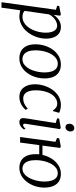

<svg xmlns="http://www.w3.org/2000/svg" viewBox="772 -1550 1032 2616"><g transform="rotate(90 1288.0 -242.0)"><path d="M10 254 113 -487.5 57.5 -506 63 -533 176 -555 194 -545 182 -456.5Q198.5 -483 223 -505.8Q247.5 -528.5 278.5 -542.2Q309.5 -556 344 -556Q399.5 -556 435.5 -529.8Q471.5 -503.5 489 -457.2Q506.5 -411 506.5 -351Q506.5 -303.5 493.2 -253.2Q480 -203 454.2 -156Q428.5 -109 391.2 -71.5Q354 -34 305.8 -12Q257.5 10 199 10Q180 10 159.5 6.2Q139 2.5 120 -1.5L84.5 254ZM128 -60Q143 -46.5 163.5 -39.5Q184 -32.5 208.5 -32.5Q251 -32.5 285.5 -52.2Q320 -72 346.2 -105Q372.5 -138 390 -179.2Q407.5 -220.5 416.5 -264.5Q425.5 -308.5 425.5 -349.5Q425.5 -399.5 414 -434Q402.5 -468.5 381 -486.5Q359.5 -504.5 329.5 -504.5Q297 -504.5 266.5 -488Q236 -471.5 212.2 -445.8Q188.5 -420 175.5 -392.5Z M858.5 -555.5Q920 -555.5 962.5 -529.2Q1005 -503 1026.8 -453Q1048.5 -403 1048.5 -332.5Q1048.5 -268.5 1029.2 -207.2Q1010 -146 974 -97Q938 -48 887.5 -19Q837 10 775 10Q713.5 10 670.8 -15.8Q628 -41.5 605.8 -90.5Q583.5 -139.5 583.5 -208.5Q583.5 -274 602.8 -336Q622 -398 658.2 -447.5Q694.5 -497 745.2 -526.2Q796 -555.5 858.5 -555.5ZM848 -513Q811.5 -513 782.2 -494.8Q753 -476.5 731 -445.5Q709 -414.5 694.2 -375.2Q679.5 -336 672.5 -293.2Q665.5 -250.5 665.5 -210Q665.5 -151.5 679.8 -112Q694 -72.5 721 -52.2Q748 -32 786.5 -32Q822 -32 851 -50.2Q880 -68.5 901.8 -99.5Q923.5 -130.5 937.8 -169.5Q952 -208.5 959.5 -250.8Q967 -293 967 -333Q967 -387.5 954.2 -427.8Q941.5 -468 915.5 -490.5Q889.5 -513 848 -513Z M1301.5 10Q1218.5 10 1173.2 -47.8Q1128 -105.5 1128 -203Q1128 -262.5 1146.8 -324.2Q1165.5 -386 1201.5 -438.5Q1237.5 -491 1290 -523.2Q1342.5 -555.5 1410 -555.5Q1436.5 -555.5 1466.5 -549.2Q1496.5 -543 1517.5 -532L1493 -446L1481.5 -451.5Q1469 -470 1455 -482.2Q1441 -494.5 1426 -500.2Q1411 -506 1394.5 -506Q1353.5 -506 1319.8 -484.2Q1286 -462.5 1261.5 -423Q1237 -383.5 1223.5 -329.5Q1210 -275.5 1210 -211Q1210.5 -158 1223 -120.2Q1235.5 -82.5 1260.2 -62.5Q1285 -42.5 1321 -42.5Q1350 -42.5 1373.5 -50Q1397 -57.5 1418.5 -71.5Q1440 -85.5 1462 -104.5L1476.5 -74.5Q1462.5 -58.5 1438 -38.5Q1413.5 -18.5 1379.2 -4.2Q1345 10 1301.5 10Z M1644 10Q1626.5 10 1613.5 4Q1600.5 -2 1594 -16Q1587.5 -30 1589.5 -53Q1591 -70 1596.5 -105.5Q1602 -141 1609.8 -188.2Q1617.5 -235.5 1626 -287.8Q1634.5 -340 1642.5 -391.2Q1650.5 -442.5 1656 -485L1592 -504.5L1597 -532L1720 -553.5L1739.5 -543.5L1666.5 -75.5Q1663.5 -57 1669.2 -48.8Q1675 -40.5 1682.5 -40.5Q1693 -40.5 1704.8 -47.5Q1716.5 -54.5 1733 -73L1745 -52.5Q1739.5 -44 1725.2 -29Q1711 -14 1690.2 -2Q1669.5 10 1644 10ZM1714 -618Q1692 -618 1679.2 -631.8Q1666.5 -645.5 1666.5 -671Q1666.5 -701.5 1684.2 -720Q1702 -738.5 1726 -738.5Q1746 -738.5 1758.5 -725.2Q1771 -712 1771 -688.5Q1771 -656 1753.5 -637Q1736 -618 1714 -618Z M1963.5 -304.5H2090.5Q2106 -373.5 2142.5 -430.5Q2179 -487.5 2232 -521.5Q2285 -555.5 2349 -555.5Q2409.5 -555.5 2450.8 -529Q2492 -502.5 2513.8 -452.8Q2535.5 -403 2536 -332.5Q2536.5 -267.5 2516.8 -206.2Q2497 -145 2460.8 -96.2Q2424.5 -47.5 2375.2 -18.8Q2326 10 2267 10Q2206.5 10 2165 -16.2Q2123.5 -42.5 2102 -92Q2080.5 -141.5 2080.5 -211.5Q2080.5 -224 2081 -236.2Q2081.5 -248.5 2082.5 -260.5H1957L1922.5 0H1847L1912 -481.5L1860 -503L1865.5 -533L1974.5 -554.5L1995.5 -544.5ZM2339 -513Q2304 -513 2275.8 -494.8Q2247.5 -476.5 2226.2 -445.5Q2205 -414.5 2190.5 -375.2Q2176 -336 2168.8 -293Q2161.5 -250 2162 -208.5Q2162.5 -152 2176 -112.5Q2189.5 -73 2215.2 -52.5Q2241 -32 2278.5 -32Q2312 -32 2339.8 -50Q2367.5 -68 2388.5 -99Q2409.5 -130 2424.2 -169.2Q2439 -208.5 2446.5 -251.5Q2454 -294.5 2453.5 -336.5Q2453 -390 2440.5 -429.5Q2428 -469 2403 -491Q2378 -513 2339 -513Z"/></g></svg>

Font: Merriweather 48pt Light
Style: Italic
Weight: 300
Italic angle: -7.8°
Version: Version 2.101